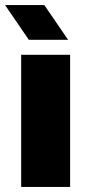

<svg xmlns="http://www.w3.org/2000/svg" viewBox="-40 -733 337 753"><path d="M43 0V-518H235V0ZM73 -577 -20 -713H134L227 -577Z"/></svg>

Font: MuseoModerno Black
Style: Regular
Weight: 900
Designer: Pablo Cosgaya, Héctor Gatti, Marcela Romero, and the Authors of The MuseoModerno Project.
Foundry: Omnibus-Type Team
Version: Version 1.001